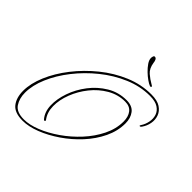

<svg xmlns="http://www.w3.org/2000/svg" viewBox="-186 -804 943 943"><g transform="rotate(45 286.0 -332.0)"><path d="M438 -554Q429 -557 413 -568Q397 -579 381.5 -594Q366 -609 355 -625Q344 -641 344 -655Q344 -660 346 -666.5Q348 -673 353 -673Q361 -673 365 -665.5Q369 -658 370 -647Q375 -613 395 -595.5Q415 -578 440 -564Q448 -560 446 -556Q444 -552 438 -554ZM116 9Q60 9 37 -20Q14 -49 14 -97Q14 -148 39 -207Q64 -266 108.5 -323Q153 -380 211 -427Q269 -474 335.5 -502Q402 -530 472 -530Q514 -530 536.5 -515Q559 -500 567 -477.5Q575 -455 570.5 -430.5Q566 -406 552 -386Q548 -379 542.5 -379Q537 -379 543 -388Q555 -406 559.5 -429Q564 -452 557.5 -472.5Q551 -493 530.5 -506.5Q510 -520 472 -520Q405 -520 340.5 -492.5Q276 -465 219.5 -419.5Q163 -374 119.5 -318.5Q76 -263 51.5 -205.5Q27 -148 27 -97Q27 -57 46 -28.5Q65 0 116 0Q154 0 200.5 -18.5Q247 -37 294.5 -70Q342 -103 381.5 -146Q421 -189 445.5 -238.5Q470 -288 470 -339Q470 -373 454 -393.5Q438 -414 406 -414Q357 -414 314 -389Q271 -364 239 -324Q207 -284 189 -237.5Q171 -191 171.5 -148Q172 -105 195 -75Q198 -71 194.5 -68Q191 -65 186 -70Q162 -98 160.5 -141.5Q159 -185 176 -234Q193 -283 226 -326Q259 -369 305 -396.5Q351 -424 406 -424Q446 -424 464.5 -400Q483 -376 483 -339Q483 -286 458.5 -235Q434 -184 393.5 -140Q353 -96 304 -62.5Q255 -29 206 -10Q157 9 116 9Z"/></g></svg>

Font: Kapakana Light
Style: Regular
Weight: 300
Designer: Kyosuke Nagai
Version: Version 1.000